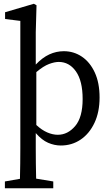

<svg xmlns="http://www.w3.org/2000/svg" viewBox="-20 -760 594 1020"><path d="M6 240V204L86 190Q87 149 87.5 108.5Q88 68 88 28V-649L7 -659V-695L160 -740L174 -732L170 -589V-417Q205 -454 242 -471Q279 -488 319 -488Q372 -488 415 -459Q458 -430 483.5 -375Q509 -320 509 -242Q509 -165 482 -107.5Q455 -50 408.5 -18.5Q362 13 303 13Q269 13 235.5 -1.5Q202 -16 170 -53V28Q170 68 170.5 108Q171 148 172 189L263 204V240ZM292 -431Q270 -431 240.5 -420Q211 -409 173 -377V-96Q202 -69 231 -56.5Q260 -44 287 -44Q340 -44 379.5 -90.5Q419 -137 419 -234Q419 -330 383.5 -380.5Q348 -431 292 -431Z"/></svg>

Font: Source Serif 4
Style: Regular
Weight: 400
Designer: Frank Grießhammer
Foundry: Adobe
Version: Version 4.005;hotconv 1.1.0;makeotfexe 2.6.0